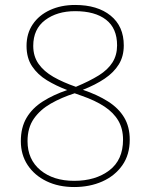

<svg xmlns="http://www.w3.org/2000/svg" viewBox="-20 -744 610 774"><path d="M283 -724Q373 -724 426 -681Q479 -638 479 -561Q479 -517 459 -484.5Q439 -452 402 -427Q365 -402 314 -382Q373 -362 415.5 -335Q458 -308 480.5 -270.5Q503 -233 503 -181Q503 -120 473 -77.5Q443 -35 392.5 -12.5Q342 10 279 10Q216 10 167.5 -13.5Q119 -37 91.5 -78.5Q64 -120 64 -175Q64 -230 87 -269Q110 -308 152.5 -335Q195 -362 251 -381Q206 -398 169 -420.5Q132 -443 109.5 -476.5Q87 -510 87 -559Q87 -609 112 -646Q137 -683 181.5 -703.5Q226 -724 283 -724ZM91 -175Q91 -101 143 -58Q195 -15 279 -15Q365 -15 420.5 -57Q476 -99 476 -181Q476 -225 457 -257.5Q438 -290 401 -314.5Q364 -339 309 -358L281 -368Q228 -351 185 -326.5Q142 -302 116.5 -265.5Q91 -229 91 -175ZM283 -699Q210 -699 162 -663Q114 -627 114 -559Q114 -517 135.5 -486.5Q157 -456 195.5 -434Q234 -412 286 -394Q341 -417 378 -440Q415 -463 433.5 -492.5Q452 -522 452 -561Q452 -630 407.5 -664.5Q363 -699 283 -699Z"/></svg>

Font: Noto Sans Khmer Thin
Style: Regular
Weight: 250
Version: Version 2.003